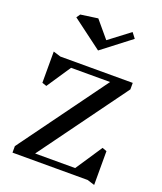

<svg xmlns="http://www.w3.org/2000/svg" viewBox="-201 -1272 1192 1415"><g transform="rotate(20 395.0 -564.0)"><path d="M537 -51 676 -260 711 -247V18L653 0H64V-51L562 -735H256L130 -547L95 -559V-804L153 -786H721V-735L223 -51ZM399 -923 165 -1098 185 -1127 320 -1146 430 -1015 592 -1138 624 -1096Z"/></g></svg>

Font: InknutAntiqua
Style: Medium
Weight: 500
Designer: Claus Eggers Srensen
Foundry: Claus Eggers Srensen
Version: Version 1.000; ttfautohint (v1.2) -l 7 -r 28 -G 50 -x 13 -D 